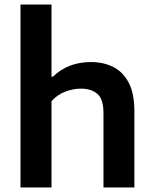

<svg xmlns="http://www.w3.org/2000/svg" viewBox="-20 -828 679 848"><path d="M70.5 0V-808H207.5V-489.5H214Q280.5 -554 382 -554Q437 -554 480.2 -532.2Q523.5 -510.5 548.5 -462.8Q573.5 -415 573.5 -337V0H437V-329Q437 -390 410.2 -413.2Q383.5 -436.5 337.5 -436.5Q302.5 -436.5 267.5 -423Q232.5 -409.5 207.5 -381V0Z"/></svg>

Font: Encode Sans SemiExpanded SemiExpanded SemiBold
Style: Regular
Weight: 600
Width: 6
Designer: Multiple Designers
Foundry: Impallari Type
Version: Version 3.000; ttfautohint (v1.8.3) -l 8 -r 50 -G 200 -x 14 